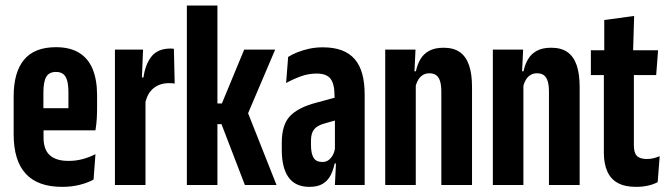

<svg xmlns="http://www.w3.org/2000/svg" viewBox="-20 -684 2468 710"><path d="M209.5 7Q120 7 75.2 -41.5Q30.5 -90 30.5 -187.5V-327.5Q30.5 -417 69 -463.2Q107.5 -509.5 187 -509.5Q238.5 -509.5 272.2 -489Q306 -468.5 322.5 -428.8Q339 -389 339 -331.5V-287Q339 -265.5 337.8 -244.5Q336.5 -223.5 333 -202H233Q233 -247 233 -281Q233 -315 233 -342.5Q233 -368.5 228.5 -385.2Q224 -402 214 -410Q204 -418 187 -418Q161.5 -418 151 -399.8Q140.5 -381.5 140.5 -342.5V-251L141 -232.5V-175.5Q141 -153 146.8 -136.8Q152.5 -120.5 164.2 -110Q176 -99.5 193.2 -94.2Q210.5 -89 233.5 -89Q261.5 -89 286.8 -96Q312 -103 333 -114L326 -20Q304.5 -8 274.5 -0.5Q244.5 7 209.5 7ZM101 -202V-284H308V-202Z M517 -302 481.5 -397.5H510.5Q517.5 -447 540.8 -475.8Q564 -504.5 611 -504.5Q614 -504.5 616.5 -504.2Q619 -504 623 -503.5L626 -375Q622.5 -376 616.8 -376.2Q611 -376.5 604.5 -376.5Q571 -376.5 547.8 -357.8Q524.5 -339 517 -302ZM405 0V-500.5H509L503.5 -366.5L518 -356.5V0Z M885.5 0 799 -225H777.5V-301.5H800.5L883 -500.5H997.5L892 -252.5V-279L1002.5 0ZM671 0V-663.5H784V0Z M1218.5 0 1223 -94H1218.5V-301.5L1217 -331Q1217 -373 1202.5 -392.5Q1188 -412 1150.5 -412Q1120 -412 1091 -401.2Q1062 -390.5 1038 -377L1045.5 -473.5Q1060.5 -483 1080 -490.8Q1099.5 -498.5 1123.2 -503.8Q1147 -509 1173.5 -509Q1214.5 -509 1243.8 -498Q1273 -487 1291.8 -465.2Q1310.5 -443.5 1319.5 -410.8Q1328.5 -378 1328.5 -334.5V0ZM1124 7Q1072.5 7 1047.2 -28Q1022 -63 1022 -129.5V-156Q1022 -222.5 1052.2 -254.5Q1082.5 -286.5 1148.5 -304L1230 -326L1242 -245L1177 -226.5Q1152.5 -219.5 1141.2 -205.2Q1130 -191 1130 -164.5V-147Q1130 -117.5 1139.2 -101.2Q1148.5 -85 1172 -85Q1185.5 -85 1195 -92Q1204.5 -99 1210.8 -110.8Q1217 -122.5 1219.5 -137.5L1232.5 -79.5H1217.5Q1212.5 -55 1202.2 -35.2Q1192 -15.5 1173.2 -4.2Q1154.5 7 1124 7Z M1612 0V-344.5Q1612 -367 1607.8 -382.2Q1603.5 -397.5 1594 -405.2Q1584.5 -413 1567.5 -413Q1553.5 -413 1543 -406.2Q1532.5 -399.5 1525.8 -387.5Q1519 -375.5 1516 -360L1493 -420.5H1518Q1523 -445 1534.5 -464.8Q1546 -484.5 1566.8 -496Q1587.5 -507.5 1620.5 -507.5Q1657.5 -507.5 1680.5 -491.2Q1703.5 -475 1714.5 -442.8Q1725.5 -410.5 1725.5 -362.5V0ZM1404.5 0V-500.5H1516.5L1512 -406.5L1517.5 -404.5V0Z M2010 0V-344.5Q2010 -367 2005.8 -382.2Q2001.5 -397.5 1992 -405.2Q1982.5 -413 1965.5 -413Q1951.5 -413 1941 -406.2Q1930.5 -399.5 1923.8 -387.5Q1917 -375.5 1914 -360L1891 -420.5H1916Q1921 -445 1932.5 -464.8Q1944 -484.5 1964.8 -496Q1985.5 -507.5 2018.5 -507.5Q2055.5 -507.5 2078.5 -491.2Q2101.5 -475 2112.5 -442.8Q2123.5 -410.5 2123.5 -362.5V0ZM1802.5 0V-500.5H1914.5L1910 -406.5L1915.5 -404.5V0Z M2332 7Q2291 7 2264.8 -7.2Q2238.5 -21.5 2225.8 -50Q2213 -78.5 2213 -120V-481.5H2324V-146.5Q2324 -119 2335.2 -107.5Q2346.5 -96 2372 -96Q2385.5 -96 2397.2 -99Q2409 -102 2419.5 -106.5L2412 -10.5Q2397.5 -2.5 2377.2 2.2Q2357 7 2332 7ZM2165 -406.5V-498H2413.5L2406.5 -406.5ZM2214.5 -489.5V-610L2325 -625L2321 -489.5Z"/></svg>

Font: Anek Tamil Condensed SemiBold
Style: Regular
Weight: 600
Width: 3
Designer: Aadarsh Rajan (Tamil), Yesha Goshar (Latin)
Foundry: Ek Type
Version: Version 1.003